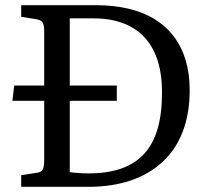

<svg xmlns="http://www.w3.org/2000/svg" viewBox="-20 -723 805 743"><path d="M349 -703Q419 -703 476.5 -689.5Q534 -676 578 -649Q622 -622 652.5 -582Q683 -542 698.5 -490Q714 -438 714 -373Q714 -284 687.5 -214.5Q661 -145 609.5 -97Q558 -49 485.5 -24.5Q413 0 321 0H62V-45L120 -54Q139 -56 145 -66.5Q151 -77 151 -105V-333H28L35 -392H151V-602Q151 -627 144.5 -636.5Q138 -646 118 -649L62 -658V-703ZM322 -52Q395 -52 448.5 -70.5Q502 -89 537.5 -127.5Q573 -166 590 -225Q607 -284 607 -365Q607 -459 576.5 -523Q546 -587 486.5 -619.5Q427 -652 341 -652H250V-392H432V-333H250V-57Q261 -55 282 -53.5Q303 -52 322 -52Z"/></svg>

Font: Literata 18pt
Style: Regular
Weight: 400
Designer: Latin by Veronika Burian and Jose Scaglione. Greek by Irene Vlachou. Cyrillic by Vera Evstafieva.
Foundry: TypeTogether
Version: Version 3.103;gftools[0.9.29]